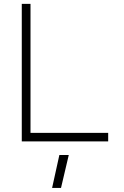

<svg xmlns="http://www.w3.org/2000/svg" viewBox="-20 -713 626 968"><path d="M89.8 0V-693.4H133.8V-43H525.4V0ZM242.7 234.4 279.3 68.4H326.7L287.6 234.4Z"/></svg>

Font: Caskaydia Cove ExtraLight
Style: Regular
Weight: 200
Monospace: yes
Designer: Aaron Bell
Foundry: Saja Typeworks
Version: Version 4.300; ttfautohint (v1.8.3)